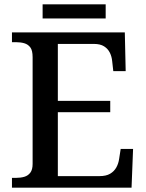

<svg xmlns="http://www.w3.org/2000/svg" viewBox="-20 -863 671 883"><path d="M35 0V-45H54Q75 -45 92 -50Q109 -55 119.5 -69Q130 -83 130 -109V-600Q130 -631 119.5 -645Q109 -659 92 -664Q75 -669 54 -669H35V-714H554L558 -536H501L496 -581Q494 -603 485 -621Q476 -639 458.5 -650Q441 -661 412 -661H246V-399H487V-347H246V-53H437Q468 -53 486.5 -64Q505 -75 515 -93Q525 -111 528 -133L535 -178H592L585 0ZM176 -778V-843H466V-778Z"/></svg>

Font: Noto Serif Khmer Medium
Style: Regular
Weight: 500
Version: Version 2.003